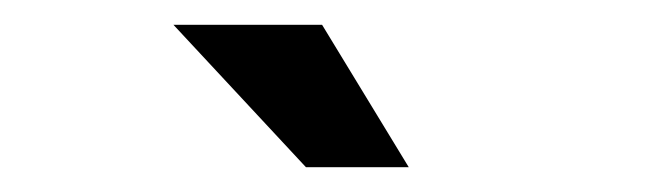

<svg xmlns="http://www.w3.org/2000/svg" viewBox="-20 -882 540 155"><path d="M120 -862H240L310 -747H227Z"/></svg>

Font: Booming Bebas 2
Style: Regular
Weight: 400
Designer: Ryoichi Tsunekawa
Foundry: Ryoichi Tsunekawa
Version: Version 2.000